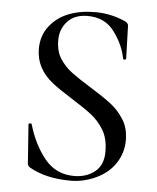

<svg xmlns="http://www.w3.org/2000/svg" viewBox="-49 -678 597 732"><g transform="rotate(5 249.5 -312.0)"><path d="M248 12.2Q152.3 12.2 88.9 -24.9Q80.1 -29.8 80.1 -43.9L69.8 -187Q68.8 -190.9 74.5 -191.9Q80.1 -192.9 82 -189Q104 -112.8 147 -59.8Q189.9 -6.8 259.8 -6.8Q306.6 -6.8 338.9 -32.5Q371.1 -58.1 371.1 -109.1Q371.1 -160.2 351.1 -192.6Q331.1 -225.1 303 -247.1Q274.9 -269 226.1 -299.3Q176.8 -330.1 149.4 -351.6Q84 -403.3 84 -478Q84 -528.8 112.1 -564.9Q140.1 -601.1 184.6 -618.7Q229 -636.2 286.9 -636.2Q344.7 -636.2 398.9 -612.8Q415 -606 415 -595.2L418.9 -470.2Q418.9 -466.3 413.6 -465.6Q408.2 -464.8 407.2 -469.2Q397.5 -521 361.3 -570.1Q325.2 -619.1 258.8 -619.1Q209 -619.1 181.9 -589.6Q154.8 -560.1 154.8 -517.6Q154.8 -475.1 173.3 -446.5Q191.9 -418 219.5 -397.5Q247.1 -377 295.4 -347.2Q343.8 -317.4 373.3 -294.7Q402.8 -272 423.8 -239Q444.8 -206.1 444.8 -159.2Q444.8 -112.3 419.4 -72.8Q394 -33.2 346.4 -10.5Q298.8 12.2 248 12.2Z"/></g></svg>

Font: Cormorant-Medium
Style: Regular
Weight: 500
Designer: Christian Thalmann (Catharsis Fonts)
Version: Version 3.000